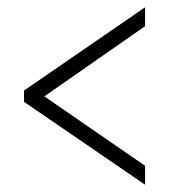

<svg xmlns="http://www.w3.org/2000/svg" viewBox="-20 -622 465 528"><path d="M379 -114V-166L102 -357L379 -550V-602L46 -373V-342Z"/></svg>

Font: Noto Serif Lao ExtraCondensed Light
Style: Regular
Weight: 300
Width: 2
Designer: Monotype Design Team
Foundry: Monotype Imaging Inc.
Version: Version 2.003